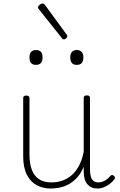

<svg xmlns="http://www.w3.org/2000/svg" viewBox="-20 -1062 686 1101"><path d="M270 19Q227 19 191 0Q155 -19 134 -60Q113 -101 113 -166V-499Q113 -507 117 -510.5Q121 -514 130 -514Q140 -514 144.5 -510.5Q149 -507 149 -499V-174Q149 -125 162 -89.5Q175 -54 203 -35Q231 -16 275 -16Q305 -16 333.5 -25Q362 -34 387 -54Q412 -74 431 -108Q450 -142 460 -191V-500Q460 -508 464.5 -511.5Q469 -515 479 -515Q488 -515 492 -511.5Q496 -508 496 -500V-91Q496 -68 500.5 -51Q505 -34 516 -25Q527 -16 544 -16Q555 -16 566 -19.5Q577 -23 588.5 -30.5Q600 -38 611 -51Q616 -58 621.5 -58.5Q627 -59 633 -54Q638 -50 639 -44.5Q640 -39 636 -34Q625 -19 609 -7Q593 5 575 12Q557 19 538 19Q520 19 506 13Q492 7 481.5 -5Q471 -17 465.5 -35.5Q460 -54 460 -79V-106Q444 -67 421 -42.5Q398 -18 372.5 -4.5Q347 9 320.5 14Q294 19 270 19ZM186 -690Q167 -690 158 -701Q149 -712 149 -733Q149 -754 158.5 -764.5Q168 -775 186 -775Q206 -775 215 -764.5Q224 -754 224 -733Q224 -711 214.5 -700.5Q205 -690 186 -690ZM420 -690Q401 -690 392 -701Q383 -712 383 -733Q383 -754 392.5 -764.5Q402 -775 420 -775Q438 -775 448 -764.5Q458 -754 458 -733Q458 -711 448.5 -700.5Q439 -690 420 -690ZM347 -836Q344 -836 341 -837Q338 -838 336 -842L202 -1010Q200 -1013 199 -1015Q198 -1017 198 -1020Q198 -1025 202.5 -1030Q207 -1035 213 -1038.5Q219 -1042 224 -1042Q231 -1042 237 -1035L362 -864Q364 -861 365 -858.5Q366 -856 366 -854Q366 -848 359 -842Q352 -836 347 -836Z"/></svg>

Font: Playwrite US Modern Thin
Style: Regular
Weight: 250
Designer: Veronika Burian, José Scaglione
Foundry: TypeTogether
Version: Version 1.003